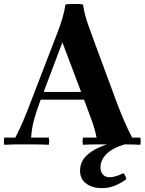

<svg xmlns="http://www.w3.org/2000/svg" viewBox="-35 -743 745 988"><path d="M-13 2Q-17 -17 -13 -35H44Q67 -80 85 -122.5Q103 -165 120 -210L239 -519Q249 -545 262 -578.5Q275 -612 286 -649Q297 -686 302 -720Q312 -722 329.5 -722.5Q347 -723 364.5 -722.5Q382 -722 392 -720L286 -525L167 -210Q150 -164 139 -122Q128 -80 125 -35H216Q220 -17 216 2Q175 0 137.5 0Q100 0 83 0Q65 0 43.5 0Q22 0 -13 2ZM645 -35H687Q691 -17 687 2Q664 1 646 0.5Q628 0 606.5 0Q585 0 549 0Q500 0 463 0Q426 0 392 2Q388 -17 392 -35H462Q453 -80 437.5 -122Q422 -164 405 -210L286 -525L392 -720Q400 -669 416 -623Q432 -577 454 -518L568 -210Q585 -165 604 -121Q623 -77 645 -35ZM426 -230H161V-270H426ZM488 225Q441 225 409 202Q377 179 377 136Q377 94 403.5 64.5Q430 35 477.5 14.5Q525 -6 587 -21L606 0Q543 19 512.5 50Q482 81 482 119Q482 140 494 154.5Q506 169 529 169Q543 169 560.5 164Q578 159 600 148Q612 162 615 179Q590 198 558.5 211.5Q527 225 488 225Z"/></svg>

Font: Poltawski Nowy
Style: Bold
Weight: 700
Designer: Adam Pótawski, Mateusz Machalski, Borys Kosmynka, Ania Wieluska
Foundry: Capitalics.wtf
Version: Version 1.001;gftools[0.9.25]